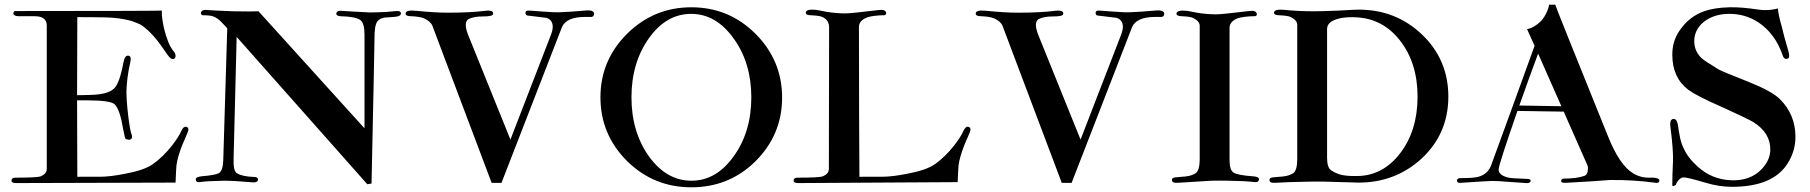

<svg xmlns="http://www.w3.org/2000/svg" viewBox="-20 -778 7701 817"><path d="M777 -211C784 -226 783 -235 774 -238C765 -241 758 -235 751 -220C745 -205 732 -185 713 -160C687 -127 659 -99 628 -78C603 -61 564 -48 509 -38C468 -30 434 -26 409 -26C332 -26 298 -26 309 -25L308 -351H352C418 -351 457 -345 468 -334C483 -319 495 -284 504 -229C509 -201 513 -187 515 -186C523 -184 528 -183 530 -183C543 -186 545 -195 538 -212C535 -221 530 -247 525 -290C520 -333 518 -366 518 -389C519 -426 524 -469 535 -516C538 -531 536 -539 527 -541C516 -543 509 -533 505 -511C494 -452 481 -416 465 -401C447 -384 413 -375 362 -374C333 -373 315 -373 308 -373L309 -705C343 -705 384 -705 431 -704C470 -703 506 -698 539 -689C553 -684 566 -679 577 -674C600 -660 624 -637 649 -606C661 -591 675 -571 692 -546C703 -530 712 -524 721 -528C725 -530 727 -534 727 -540C727 -547 724 -555 717 -562C701 -582 688 -615 677 -661C670 -696 667 -720 669 -733C670 -732 463 -731 49 -731C41 -732 37 -728 37 -721C37 -714 44 -710 57 -709C57 -709 80 -709 127 -709C162 -709 179 -696 179 -669V-60C179 -45 170 -34 151 -27C142 -24 107 -22 46 -22C35 -22 29 -18 29 -9C29 -2 36 1 50 1L727 -1C729 -45 730 -70 731 -76C734 -98 742 -125 754 -157L777 -211Z M1686 -722C1685 -729 1679 -732 1666 -731L1622 -727C1593 -726 1570 -725 1554 -725C1497 -728 1456 -730 1432 -732C1419 -733 1411 -728 1411 -719C1412 -713 1417 -710 1428 -709C1473 -708 1501 -702 1513 -693C1525 -684 1531 -664 1531 -631V-232L1080 -730C1066 -729 1030 -729 972 -730C916 -732 881 -734 868 -735C847 -738 836 -734 835 -722C835 -717 838 -714 843 -713C852 -713 860 -713 868 -712C888 -711 907 -701 924 -682L947 -658L930 -96C929 -66 923 -48 911 -41C899 -35 875 -31 839 -28C822 -26 813 -22 813 -16C813 -6 818 -2 829 -3C850 -6 865 -7 873 -7C901 -8 922 -9 935 -9C959 -9 1000 -7 1057 -2C1070 -1 1078 -6 1078 -15C1077 -22 1072 -25 1062 -25C1027 -26 1002 -32 988 -41C977 -48 973 -68 974 -103L987 -621L1543 6L1561 3C1570 -412 1574 -625 1574 -638C1575 -655 1577 -668 1581 -678C1586 -691 1597 -699 1614 -703L1656 -706C1677 -707 1687 -713 1686 -722Z M2508 -718C2509 -730 2497 -736 2469 -733C2424 -729 2390 -727 2366 -726C2349 -725 2323 -726 2286 -729C2250 -732 2231 -733 2229 -733C2220 -733 2216 -730 2216 -723C2216 -717 2219 -713 2224 -712L2306 -702C2323 -696 2332 -683 2332 -664C2332 -655 2330 -645 2326 -634L2152 -184L1971 -632C1965 -648 1962 -661 1962 -672C1962 -685 1967 -694 1976 -698C1992 -705 2011 -708 2034 -708C2062 -708 2077 -711 2078 -718C2081 -730 2069 -735 2044 -732C2005 -727 1953 -724 1886 -724C1847 -724 1802 -727 1751 -732C1722 -735 1707 -732 1706 -721C1705 -713 1713 -709 1729 -709C1754 -708 1772 -705 1784 -700C1803 -691 1815 -681 1820 -668L2072 0H2114L2371 -662C2383 -691 2416 -706 2470 -706H2497C2504 -707 2507 -711 2508 -718Z M2922 19C3029 19 3120 -18 3195 -92C3270 -167 3308 -257 3308 -363C3308 -468 3270 -559 3195 -634C3120 -709 3029 -747 2922 -747C2815 -747 2724 -709 2648 -634C2573 -559 2535 -469 2535 -364C2535 -258 2573 -168 2648 -93C2724 -18 2815 19 2922 19ZM2667 -364C2667 -462 2692 -546 2741 -615C2790 -684 2850 -719 2921 -719C2992 -719 3052 -684 3102 -614C3152 -545 3177 -461 3177 -364C3177 -266 3152 -182 3102 -113C3053 -44 2993 -9 2922 -9C2851 -9 2791 -44 2741 -113C2692 -182 2667 -266 2667 -364Z M4105 -211C4112 -226 4111 -235 4102 -238C4093 -241 4086 -235 4079 -220C4073 -205 4060 -185 4041 -160C4015 -127 3987 -99 3956 -78C3931 -61 3892 -48 3837 -38C3796 -30 3762 -26 3737 -26C3660 -26 3626 -26 3637 -25C3636 -184 3635 -397 3635 -664C3635 -678 3643 -690 3659 -699C3671 -706 3690 -710 3716 -712C3725 -713 3733 -713 3742 -713C3748 -714 3751 -717 3751 -722C3750 -734 3738 -738 3716 -735C3641 -726 3595 -721 3578 -721C3553 -721 3528 -723 3501 -727L3454 -736C3424 -739 3409 -735 3409 -724C3408 -717 3416 -713 3432 -713C3453 -712 3469 -710 3479 -706C3498 -697 3508 -683 3508 -662L3507 -60C3507 -45 3498 -34 3479 -27C3470 -24 3435 -22 3374 -22C3363 -22 3357 -18 3357 -9C3357 -2 3364 1 3378 1L4055 -3C4057 -45 4058 -69 4059 -76C4062 -98 4070 -125 4082 -157L4105 -211Z M4934 -718C4935 -730 4923 -736 4895 -733C4850 -729 4816 -727 4792 -726C4775 -725 4749 -726 4712 -729C4676 -732 4657 -733 4655 -733C4646 -733 4642 -730 4642 -723C4642 -717 4645 -713 4650 -712L4732 -702C4749 -696 4758 -683 4758 -664C4758 -655 4756 -645 4752 -634L4578 -184L4397 -632C4391 -648 4388 -661 4388 -672C4388 -685 4393 -694 4402 -698C4418 -705 4437 -708 4460 -708C4488 -708 4503 -711 4504 -718C4507 -730 4495 -735 4470 -732C4431 -727 4379 -724 4312 -724C4273 -724 4228 -727 4177 -732C4148 -735 4133 -732 4132 -721C4131 -713 4139 -709 4155 -709C4180 -708 4198 -705 4210 -700C4229 -691 4241 -681 4246 -668L4498 0H4540L4797 -662C4809 -691 4842 -706 4896 -706H4923C4930 -707 4933 -711 4934 -718Z M5337 -16C5337 -23 5328 -27 5309 -28C5268 -31 5242 -36 5230 -43C5218 -50 5212 -68 5212 -96V-660C5212 -674 5220 -686 5235 -695C5247 -702 5266 -706 5293 -708C5302 -709 5311 -709 5320 -709C5326 -710 5329 -713 5328 -718C5327 -730 5315 -734 5294 -731C5219 -722 5173 -717 5156 -717C5131 -717 5105 -719 5079 -723L5031 -732C5002 -735 4987 -731 4986 -720C4986 -713 4994 -709 5009 -709C5031 -708 5047 -706 5056 -702C5075 -693 5085 -682 5085 -668V-100C5085 -69 5079 -49 5068 -41C5057 -34 5043 -29 5024 -27C4988 -23 4967 -26 4967 -13C4966 -4 4974 1 4989 0L5135 -9C5179 -10 5225 -9 5273 -7C5294 -6 5310 -4 5320 -3C5331 -2 5337 -6 5337 -16Z M6143 -367C6143 -472 6105 -561 6030 -632C5955 -703 5864 -738 5757 -737C5753 -737 5726 -736 5677 -733C5630 -731 5595 -730 5571 -730C5527 -730 5485 -732 5446 -736C5417 -739 5402 -735 5401 -724C5401 -717 5409 -713 5424 -713C5446 -712 5462 -710 5471 -706C5490 -697 5500 -686 5500 -672V-100C5500 -69 5494 -49 5483 -41C5472 -34 5458 -29 5439 -27C5403 -23 5382 -26 5382 -13C5381 -4 5389 1 5404 0C5433 -2 5482 -4 5550 -5C5594 -6 5640 -5 5688 -3C5717 -2 5740 -2 5757 -1C5864 0 5955 -35 6030 -104C6105 -174 6143 -262 6143 -367ZM6012 -367C6012 -270 5987 -190 5938 -126C5889 -62 5828 -30 5757 -29C5722 -28 5697 -31 5680 -36C5673 -38 5661 -43 5646 -52C5633 -60 5627 -78 5627 -106V-654C5627 -669 5635 -681 5650 -689C5675 -702 5710 -707 5757 -704C5829 -699 5889 -667 5937 -606C5987 -542 6012 -462 6012 -367Z M7035 -18C7027 -21 7016 -23 7001 -22C6976 -21 6952 -27 6930 -40C6891 -63 6855 -116 6822 -199C6672 -570 6597 -757 6598 -758H6572C6569 -741 6562 -725 6552 -708C6548 -701 6543 -695 6538 -689C6519 -670 6499 -658 6478 -654L6510 -583C6436 -379 6375 -210 6326 -77C6317 -51 6299 -34 6272 -26C6258 -22 6232 -20 6193 -20C6184 -20 6180 -16 6180 -9C6180 -2 6185 1 6196 0C6272 -5 6316 -8 6328 -8C6345 -8 6370 -7 6401 -4L6474 1C6485 2 6492 -1 6493 -8C6494 -14 6488 -17 6474 -17C6435 -18 6410 -20 6399 -22C6370 -29 6356 -41 6357 -58C6359 -76 6386 -159 6437 -306L6634 -303L6736 -72C6737 -69 6737 -65 6737 -61C6737 -43 6731 -32 6720 -29C6699 -22 6670 -18 6635 -18C6627 -18 6623 -14 6623 -7C6623 -2 6629 0 6640 0C6717 -4 6781 -8 6830 -12C6895 -13 6961 -9 7027 0C7036 1 7041 -2 7041 -9C7041 -13 7039 -16 7035 -18ZM6445 -329C6470 -399 6496 -473 6525 -550L6624 -326Z M7589 -564C7576 -608 7567 -641 7562 -664C7553 -695 7547 -721 7545 -742C7527 -737 7509 -735 7490 -735C7481 -735 7472 -736 7464 -737C7417 -744 7375 -748 7340 -747C7295 -746 7259 -740 7231 -730C7189 -715 7154 -688 7127 -648C7106 -618 7096 -584 7096 -545C7096 -480 7119 -430 7164 -396C7189 -378 7235 -354 7302 -325C7375 -292 7421 -270 7440 -259C7490 -228 7514 -188 7513 -139C7512 -110 7500 -83 7475 -57C7443 -24 7400 -9 7347 -11C7292 -13 7245 -32 7204 -69C7176 -94 7155 -121 7142 -152C7135 -167 7130 -184 7127 -203C7124 -217 7122 -231 7120 -246C7117 -263 7111 -272 7102 -272C7090 -272 7085 -261 7088 -238C7097 -169 7100 -120 7099 -93C7097 -53 7096 -20 7096 7C7096 12 7097 14 7100 14C7102 14 7105 12 7110 9H7112C7111 10 7111 10 7111 10C7111 3 7126 -22 7142 -23C7153 -24 7185 -16 7239 0C7276 11 7313 17 7349 17C7466 17 7545 -16 7587 -83C7609 -118 7620 -155 7620 -196C7620 -259 7598 -312 7554 -356C7531 -379 7487 -403 7422 -429C7345 -460 7302 -477 7294 -482C7253 -507 7228 -523 7219 -532C7196 -555 7187 -582 7190 -615C7197 -676 7258 -718 7334 -719C7381 -720 7425 -708 7465 -681C7510 -650 7543 -606 7564 -547C7569 -530 7577 -524 7588 -529C7595 -532 7595 -543 7589 -564Z"/></svg>

Font: GFS Fleischman
Style: Regular
Weight: 400
Designer: George Matthiopoulos
Foundry: George Matthiopoulos
Version: Version 1.0